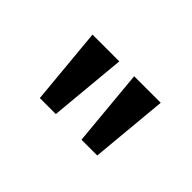

<svg xmlns="http://www.w3.org/2000/svg" viewBox="-44 -902 603 603"><g transform="rotate(45 257.5 -600.0)"><path d="M137 -471 113 -729H232L208 -471ZM322 -471 298 -729H416L392 -471Z"/></g></svg>

Font: Noto Sans Devanagari Medium
Style: Regular
Weight: 500
Version: Version 2.003